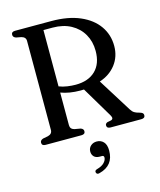

<svg xmlns="http://www.w3.org/2000/svg" viewBox="-135 -796 949 1138"><g transform="rotate(-15 339.0 -227.0)"><path d="M612 -461.5Q612 -396.5 575 -348.2Q538 -300 475 -279.5L603 -74.5Q612.5 -59 623.8 -52Q635 -45 652 -41Q667 -37 672.5 -32Q678 -27 678 -19Q678 0 654.5 0H466Q443 0 443 -19Q443 -30 457 -35.5L478.5 -39.5Q498.5 -45 484.5 -69L372 -258Q362 -257.5 351 -257.5Q283 -257.5 231 -277V-77Q231 -52.5 256 -46L293 -39.5Q310.5 -33.5 310.5 -19Q310.5 0 287 0H67.5Q44.5 0 44.5 -19Q44.5 -34 62.5 -40L94 -46Q120.5 -53 120.5 -77V-624Q120.5 -647 94 -654L62.5 -660Q44.5 -666 44.5 -681Q44.5 -700 67.5 -700H290Q392.5 -700 464.5 -669Q536.5 -638 574.2 -584.2Q612 -530.5 612 -461.5ZM231 -660.5V-315Q255 -305.5 281.8 -301.8Q308.5 -298 332.5 -298Q410 -298 454 -340.5Q498 -383 498 -461.5Q498 -519 472.2 -564Q446.5 -609 399 -634.8Q351.5 -660.5 286.5 -660.5ZM359 150.5Q336 150.5 324.2 138.2Q312.5 126 312.5 107.5Q312.5 86 327.5 72.5Q342.5 59 364.5 59Q390 59 406.2 76.5Q422.5 94 422.5 130Q422.5 221.5 333 244.5Q316 249.5 312 235.5Q308.5 222.5 324.5 218Q355.5 209.5 370.2 193.8Q385 178 385 162.5Q385 150.5 373 150.5Z"/></g></svg>

Font: Fraunces 72pt Soft
Style: Regular
Weight: 400
Version: Version 1.000;[b76b70a41]